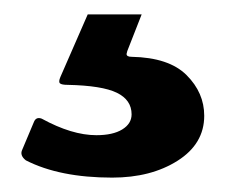

<svg xmlns="http://www.w3.org/2000/svg" viewBox="-20 -25 314 267"><path d="M136 222Q63 222 16 198Q7 191 11 183L27 145Q30 137 38 140Q80 163 114 163Q137 163 150 155Q163 147 163 134Q163 114 142.5 104Q122 94 74 93Q66 93 63.5 91Q61 89 64 82L102 -5H177L157 46L156 50Q156 54 163 54Q215 55 239.5 79.5Q264 104 264 136Q264 175 227 198.5Q190 222 136 222Z"/></svg>

Font: Libre Franklin ExtraBold
Style: Regular
Weight: 800
Designer: Pablo Impallari, Rodrigo Fuenzalida
Foundry: Impallari Type
Version: Version 1.002; ttfautohint (v1.5)